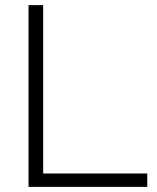

<svg xmlns="http://www.w3.org/2000/svg" viewBox="-20 -727 610 747"><path d="M91 0V-707H148V-52H553V0Z"/></svg>

Font: Onest ExtraLight
Style: Regular
Weight: 250
Designer: Dmitri Voloshin, Andrey Kudryavtsev
Foundry: Dmitri Voloshin, Andrey Kudryavtsev
Version: Version 1.000;gftools[0.9.33]